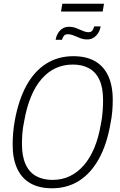

<svg xmlns="http://www.w3.org/2000/svg" viewBox="-20 -1000 646 1032"><path d="M260 12Q191 12 144 -14.5Q97 -41 72.5 -93.5Q48 -146 48 -223Q48 -252 50.5 -284Q53 -316 59 -349Q79 -461 121.5 -539Q164 -617 228 -657.5Q292 -698 374 -698Q443 -698 490 -671.5Q537 -645 561.5 -592.5Q586 -540 586 -463Q586 -434 583.5 -402.5Q581 -371 574 -337Q555 -225 512 -147Q469 -69 405.5 -28.5Q342 12 260 12ZM262 -33Q313 -33 355 -53Q397 -73 430.5 -111.5Q464 -150 487.5 -206.5Q511 -263 523 -338Q527 -357 529 -374Q531 -391 532 -406.5Q533 -422 533.5 -435.5Q534 -449 534 -462Q534 -529 514.5 -571Q495 -613 458.5 -633Q422 -653 372 -653Q321 -653 279 -633.5Q237 -614 203.5 -575.5Q170 -537 146.5 -480Q123 -423 110 -349Q106 -330 103.5 -312.5Q101 -295 100 -280Q99 -265 98.5 -252Q98 -239 98 -226Q98 -159 118 -116Q138 -73 175 -53Q212 -33 262 -33ZM279 -786Q283 -808 293 -823.5Q303 -839 317.5 -847.5Q332 -856 350 -856Q371 -856 389.5 -849Q408 -842 424.5 -834.5Q441 -827 456 -827Q470 -827 476.5 -836Q483 -845 486 -858H521Q517 -836 506.5 -820.5Q496 -805 481.5 -796.5Q467 -788 449 -788Q429 -788 411 -795Q393 -802 376.5 -809Q360 -816 344 -816Q330 -816 323.5 -807.5Q317 -799 313 -786ZM308 -938 315 -980H539L532 -938Z"/></svg>

Font: Archivo Condensed Thin
Style: Italic
Weight: 250
Width: 3
Italic angle: -10°
Designer: Hector Gatti
Foundry: Omnibus-Type
Version: Version 2.001